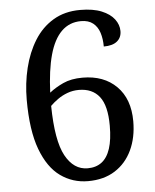

<svg xmlns="http://www.w3.org/2000/svg" viewBox="-53 -769 664 823"><g transform="rotate(-5 279.5 -357.0)"><path d="M293 10Q227 10 174.5 -27.5Q122 -65 91.5 -146.5Q61 -228 61 -360Q61 -431 77 -496.5Q93 -562 125 -613.5Q157 -665 206.5 -694.5Q256 -724 322 -724Q378 -724 414.5 -709Q451 -694 469 -670Q487 -646 487 -619Q487 -591 467.5 -575Q448 -559 410 -559Q410 -592 401.5 -618.5Q393 -645 373.5 -660.5Q354 -676 322 -676Q272 -676 238 -642.5Q204 -609 186 -544Q168 -479 164 -382Q189 -402 223.5 -418Q258 -434 307 -434Q399 -434 453.5 -379.5Q508 -325 508 -229Q508 -159 482.5 -105Q457 -51 409 -20.5Q361 10 293 10ZM296 -45Q332 -45 356.5 -63.5Q381 -82 393.5 -120.5Q406 -159 406 -219Q406 -305 375.5 -344Q345 -383 287 -383Q261 -383 238 -374.5Q215 -366 196 -352.5Q177 -339 163 -325Q165 -175 200.5 -110Q236 -45 296 -45Z"/></g></svg>

Font: Noto Rashi Hebrew
Style: Regular
Weight: 400
Version: Version 1.006